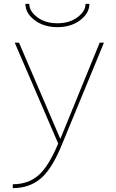

<svg xmlns="http://www.w3.org/2000/svg" viewBox="-20 -740 597 990"><path d="M111 -720H131Q131 -682 172.5 -651Q214 -620 276 -620Q338 -620 379.5 -651Q421 -682 421 -720H441Q441 -672 393.5 -636Q346 -600 276 -600Q206 -600 158.5 -636Q111 -672 111 -720ZM292 -26 494 -520H516L302 -1Q250 129 191 179.5Q132 230 46 230V210Q125 210 178 164Q231 118 280 0L56 -520H78L290 -26Z"/></svg>

Font: Mplus 1p Thin
Style: Regular
Weight: 250
Version: Version 1.061